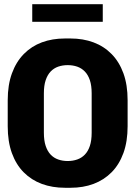

<svg xmlns="http://www.w3.org/2000/svg" viewBox="-20 -878 640 908"><path d="M287 10Q227.5 10 178 -8.2Q128.5 -26.5 92.2 -63Q56 -99.5 36.2 -154Q16.5 -208.5 16.5 -281V-404Q16.5 -476.5 36.5 -531.2Q56.5 -586 92.8 -622.8Q129 -659.5 178.2 -677.8Q227.5 -696 286.5 -696H313.5Q373 -696 422.5 -677.5Q472 -659 508 -622.2Q544 -585.5 563.8 -531Q583.5 -476.5 583.5 -404V-281Q583.5 -209 563.8 -154.5Q544 -100 508 -63.5Q472 -27 422.8 -8.5Q373.5 10 314 10ZM300 -116.5Q324.5 -116.5 345.2 -123.8Q366 -131 381.2 -146.8Q396.5 -162.5 405 -188Q413.5 -213.5 413.5 -250.5V-436.5Q413.5 -473.5 405 -498.8Q396.5 -524 381.2 -539.8Q366 -555.5 345.2 -562.8Q324.5 -570 300 -570Q276 -570 255.2 -562.8Q234.5 -555.5 219.5 -539.8Q204.5 -524 196 -498.8Q187.5 -473.5 187.5 -436.5V-250.5Q187.5 -213.5 196 -188Q204.5 -162.5 219.5 -146.8Q234.5 -131 255.2 -123.8Q276 -116.5 300 -116.5ZM132.5 -775V-858H466V-775Z"/></svg>

Font: Chivo Mono Medium
Style: Regular
Weight: 500
Monospace: yes
Designer: Hector Gatti
Foundry: Omnibus-Type
Version: Version 1.008